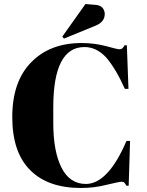

<svg xmlns="http://www.w3.org/2000/svg" viewBox="-20 -925 730 955"><path d="M400 -691C441 -691 477 -673 509 -638C540 -602 571 -550 601 -483C601 -483 619 -483 619 -483C619 -483 611 -700 611 -700C611 -700 600 -700 600 -700C600 -700 600 -700 600 -700C596 -693 592 -688 589 -685C586 -682 581 -680 574 -680C567 -680 545 -685 506 -696C467 -706 427 -711 386 -711C386 -711 386 -711 386 -711C281 -711 197 -679 135 -615C72 -551 41 -460 41 -343C41 -225 71 -137 131 -78C190 -19 274 10 383 10C383 10 383 10 383 10C426 10 469 5 511 -6C553 -16 577 -21 584 -21C590 -21 595 -20 598 -17C601 -14 605 -8 609 -1C609 -1 620 -1 620 -1C620 -1 627 -224 627 -224C627 -224 609 -224 609 -224C609 -224 609 -224 609 -224C548 -81 480 -10 407 -10C407 -10 407 -10 407 -10C354 -10 313 -37 286 -91C259 -144 245 -218 245 -313C245 -313 245 -392 245 -392C245 -392 245 -392 245 -392C245 -591 297 -691 400 -691C400 -691 400 -691 400 -691ZM298 -733C298 -733 457 -798 457 -798C457 -798 457 -798 457 -798C486 -810 501 -829 501 -856C501 -856 501 -856 501 -856C501 -867 497 -877 490 -886C482 -895 470 -900 453 -901C453 -901 405 -905 405 -905C405 -905 290 -743 290 -743C290 -743 298 -733 298 -733Z"/></svg>

Font: Abril Fatface Utterance
Style: Regular
Weight: 500
Designer: Veronika Burian, Jos Scaglione
Foundry: TypeTogether
Version: ""